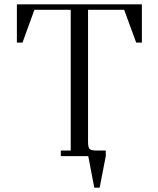

<svg xmlns="http://www.w3.org/2000/svg" viewBox="-20 -722 731 888"><path d="M58.1 -524.9V-702.1H636.2V-524.9H609.9L554.2 -676.8H387.2V-65.9Q387.2 -40.5 394.3 -33.2Q401.4 -25.9 425.8 -25.9H469.2V0L440.9 146H416L388.2 0H261.2V-25.9H307.1V-676.8H139.2L84 -524.9Z"/></svg>

Font: Dihjauti
Style: Regular
Weight: 400
Designer: T. Christopher White
Version: Version 3.0.0